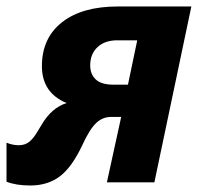

<svg xmlns="http://www.w3.org/2000/svg" viewBox="-30 -566 632 596"><path d="M315.9 -203.1Q288.1 -203.1 268.1 -183.8Q248 -164.6 225.6 -115.7Q193.4 -46.9 155.8 -18.6Q118.2 9.8 64 9.8Q19.5 9.8 -9.8 -2V-123Q9.8 -115.2 27.8 -115.2Q48.3 -115.2 61.3 -126.2Q74.2 -137.2 84 -153.8L99.1 -178.7Q130.4 -231.9 176.8 -246.1Q100.1 -277.8 100.1 -360.8Q100.1 -447.8 162.4 -496.8Q224.6 -545.9 335.9 -545.9H564L449.2 0H301.8L346.2 -203.1ZM334 -440.9Q295.4 -440.9 272.7 -419.7Q250 -398.4 250 -362.8Q250 -335.9 267.1 -319.6Q284.2 -303.2 321.8 -303.2H367.2L396 -440.9Z"/></svg>

Font: Zoram GWebM
Style: Bold Italic
Weight: 700
Italic angle: -12°
Foundry: Ascender Corporation
Version: Version 1.000